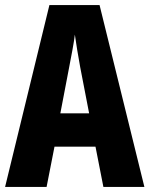

<svg xmlns="http://www.w3.org/2000/svg" viewBox="-20 -734 587 754"><path d="M386 0 355 -158H194L163 0H0L174 -714H371L547 0ZM295 -470Q288 -509 283 -539Q278 -569 274 -598Q271 -573 264.5 -538Q258 -503 252 -472L217 -289H330Z"/></svg>

Font: Noto Sans Gujarati ExtraCondensed ExtraBold
Style: Regular
Weight: 800
Width: 2
Designer: Jelle Bosma - Monotype Design Team, Universal Thirst
Foundry: Monotype Imaging Inc.
Version: Version 2.106; ttfautohint (v1.8.4.7-5d5b)